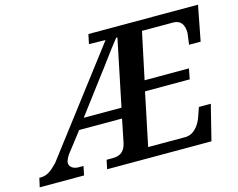

<svg xmlns="http://www.w3.org/2000/svg" viewBox="-134 -863 1253 1012"><g transform="rotate(-15 492.5 -357.0)"><path d="M-35 0H207L217 -49H190C163 -49 141 -63 141 -86C141 -98 153 -123 169 -141L244 -238H478L452 -110C440 -57 406 -49 375 -49H343L333 0H902L950 -192H885L869 -146C854 -99 821 -57 775 -57H572L632 -345H876L887 -402H645L699 -657H869C910 -657 928 -630 928 -585C928 -579 920 -529 920 -522H983L1020 -714H422L411 -662L501 -660L76 -102C43 -68 19 -49 -16 -49H-24ZM284 -294 424 -480C464 -531 509 -596 558 -657H565L490 -294Z"/></g></svg>

Font: Noto Serif Semi
Style: Italic
Weight: 600
Italic angle: -12°
Designer: Monotype Design Team
Foundry: Monotype Imaging Inc.
Version: Version 1.901